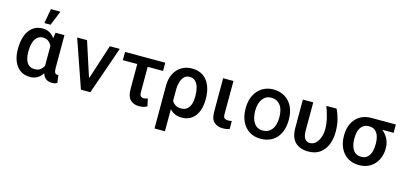

<svg xmlns="http://www.w3.org/2000/svg" viewBox="-77 -1344 4506 2118"><g transform="rotate(15 2176.5 -285.0)"><path d="M56.1 -249.6V-259.6Q56.1 -342.7 79.7 -406.8Q103.3 -470.9 149.5 -507.1Q195.7 -543.3 262.8 -543.3Q309.3 -543.3 343.4 -523.8Q377.5 -504.3 401.3 -469.1L410.9 -534.4H512.8V-159.8Q512.8 -119 522.9 -105.1Q533 -91.3 548.7 -91.3Q556.8 -91.3 561.8 -93.4L573.5 -4.6Q557.5 5.3 542.8 7.6Q528.1 9.9 511.7 9.9Q473.4 9.9 446.6 -9.2Q419.7 -28.4 406.2 -70.3Q382.5 -32.3 346.9 -11.2Q311.4 9.9 262.1 9.9Q196 9.9 150 -23.4Q104 -56.8 80.1 -115.6Q56.1 -174.4 56.1 -249.6ZM174.7 -259.6V-249.6Q174.7 -204.2 186.3 -167.3Q197.8 -130.3 223.5 -108.5Q249.3 -86.6 291.9 -86.6Q329.5 -86.6 354 -104.4Q378.6 -122.2 393.8 -152V-378.9Q378.6 -410.2 354 -428.8Q329.5 -447.4 293.3 -447.4Q250.7 -447.4 224.6 -421.7Q198.5 -396 186.6 -353.2Q174.7 -310.4 174.7 -259.6ZM264.6 -605.5 294 -772.7H402.7L335.2 -605.5Z M1141.3 -545.5 951.7 0H844.1L654.8 -545.5H767.8L895.2 -153.1H900.9L1028.1 -545.5Z M1665.8 -528.4V-434.3H1490.1V-146Q1490.1 -111.5 1503.2 -99.4Q1516.3 -87.4 1535.9 -87.4Q1550.1 -87.4 1561.1 -90.9Q1572.1 -94.5 1581.3 -98.7L1600.5 -13.1Q1576.7 1.4 1555 5.7Q1533.4 9.9 1508.9 9.9Q1444.6 9.9 1407.8 -27.7Q1371.1 -65.3 1371.1 -148.8V-434.3H1206.3V-528.4Z M1739 203.1V-283.4Q1739 -364.3 1768.8 -422.6Q1798.7 -480.8 1850.9 -512.1Q1903.1 -543.3 1969.8 -543.3Q2046.5 -543.3 2098 -507.1Q2149.5 -470.9 2175.2 -406.8Q2201 -342.7 2201 -259.6V-249.6Q2201 -174.4 2177.6 -115.6Q2154.1 -56.8 2108.5 -23.4Q2062.9 9.9 1996.8 9.9Q1951.7 9.9 1917.3 -5.5Q1882.8 -21 1858 -49.4V203.1ZM1858 -277.3V-144.5Q1873.2 -117.9 1898.8 -101.9Q1924.4 -85.9 1963.8 -85.9Q2006 -85.9 2032.1 -108Q2058.2 -130 2070.1 -167.1Q2082 -204.2 2082 -249.6V-259.6Q2082 -310.4 2070.8 -353.2Q2059.7 -396 2034.3 -421.7Q2008.9 -447.4 1966.3 -447.4Q1927.9 -447.4 1904.1 -421.9Q1880.3 -396.3 1869.1 -357.2Q1858 -318.2 1858 -277.3Z M2326.7 -528.4H2444.6L2443.9 -149.9Q2443.9 -113.6 2459.5 -103Q2475.1 -92.3 2500 -92.3Q2511.7 -92.3 2523.1 -94.1Q2534.4 -95.9 2541.2 -97.7V-5.7Q2527 -1.4 2508 2.7Q2489 6.7 2463.1 6.7Q2404.1 6.7 2365.4 -27.2Q2326.7 -61.1 2326.7 -142.4Z M2897.4 10.3Q2824.2 10.3 2769 -23.6Q2713.8 -57.5 2682.9 -121.1Q2652 -184.7 2652 -272.7Q2652 -357.6 2683.2 -420.5Q2714.5 -483.3 2769.7 -517.9Q2824.9 -552.6 2896.7 -552.6Q2969.5 -552.6 3025.6 -519.5Q3081.7 -486.5 3113.5 -424Q3145.2 -361.5 3145.2 -272.7Q3145.2 -182.2 3114 -119Q3082.7 -55.8 3027 -22.7Q2971.2 10.3 2897.4 10.3ZM2896.7 -83.8Q2961.3 -83.8 2999.3 -132.1Q3037.3 -180.4 3037.3 -272.7Q3037.3 -364 2999.1 -411.2Q2960.9 -458.5 2896.7 -458.5Q2834.9 -458.5 2797.9 -408.6Q2761 -358.7 2761 -272.7Q2761 -187.1 2796.3 -135.5Q2831.7 -83.8 2896.7 -83.8Z M3237.2 -528.4H3355.8V-206.7Q3355.8 -139.2 3378.2 -112.2Q3400.6 -85.2 3434.3 -85.2Q3475.1 -85.2 3503.2 -114Q3531.2 -142.8 3545.8 -186.8Q3560.4 -230.8 3560.4 -276.6Q3559.3 -341.6 3543.9 -404.7Q3528.4 -467.7 3505.7 -528.4H3622.5Q3644.9 -483.7 3661.9 -420.3Q3679 -356.9 3679 -276.6Q3679 -199.2 3653.8 -134.1Q3628.6 -68.9 3575.6 -29.5Q3522.7 9.9 3439.6 9.9Q3346.6 9.9 3291.9 -42.4Q3237.2 -94.8 3237.2 -208.1Z M3778.1 -258.5V-269.9Q3778.1 -343 3806.5 -401.6Q3834.9 -460.2 3889 -494.3Q3943.2 -528.4 4019.9 -528.4H4299V-433.2H4169Q4210.2 -400.9 4234.9 -353.5Q4259.6 -306.1 4259.6 -248.6V-238.6Q4259.6 -172.2 4231.5 -115.6Q4203.5 -58.9 4150.2 -24.5Q4096.9 9.9 4021.3 9.9Q3943.9 9.9 3889.6 -25.4Q3835.2 -60.7 3806.6 -121.6Q3778.1 -182.5 3778.1 -258.5ZM3897 -269.9V-258.5Q3897 -211.3 3909.4 -171.9Q3921.9 -132.5 3949 -108.8Q3976.2 -85.2 4021.3 -85.2Q4064.3 -85.2 4090.4 -108.8Q4116.5 -132.5 4128.6 -171.9Q4140.6 -211.3 4140.6 -258.5V-269.9Q4140.6 -313.9 4128.6 -351Q4116.5 -388.1 4090 -410.7Q4063.6 -433.2 4019.9 -433.2Q3976.2 -433.2 3949 -410.7Q3921.9 -388.1 3909.4 -351Q3897 -313.9 3897 -269.9Z"/></g></svg>

Font: Interface Medium
Style: Regular
Weight: 500
Designer: Rasmus Andersson
Foundry: rsms
Version: Version 1.8